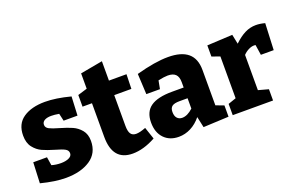

<svg xmlns="http://www.w3.org/2000/svg" viewBox="-86 -1025 2132 1378"><g transform="rotate(-20 980.0 -335.5)"><path d="M301 -338Q356 -322 392.5 -306Q429 -290 455.5 -258Q482 -226 482 -175Q482 -82 410 -34Q338 14 223 14Q142 14 33 -14L40 -172H145L155 -108Q188 -98 226 -98Q262 -98 286.5 -109.5Q311 -121 311 -143Q311 -165 289 -177Q267 -189 217 -203Q162 -219 126 -235.5Q90 -252 63.5 -286Q37 -320 37 -376Q37 -465 100 -508Q163 -551 266 -551Q349 -551 460 -522L453 -378H347L334 -435Q300 -441 274 -441Q242 -441 223 -430Q204 -419 204 -398Q204 -376 227.5 -364Q251 -352 301 -338Z M910 -37Q817 14 734 14Q581 14 581 -169V-426H509V-515L581 -537V-654L751 -685V-537H885L882 -426H751V-192Q751 -149 764 -130Q777 -111 805 -111Q833 -111 879 -129Z M1408 -109 1469 -86V0L1275 9L1257 -74Q1222 -31 1178 -8.5Q1134 14 1086 14Q1016 14 974 -30Q932 -74 932 -150Q932 -232 985.5 -269.5Q1039 -307 1149 -307H1238V-348Q1238 -389 1218.5 -408Q1199 -427 1159 -427Q1133 -427 1086 -417L1074 -354H970L962 -511Q1107 -551 1206 -551Q1307 -551 1357.5 -508.5Q1408 -466 1408 -379ZM1238 -146V-225H1177Q1136 -225 1119 -212Q1102 -199 1102 -169Q1102 -138 1116.5 -122Q1131 -106 1155 -106Q1195 -106 1238 -146Z M1946 -541 1937 -338H1839L1827 -417Q1824 -418 1816 -418Q1795 -418 1772.5 -406.5Q1750 -395 1732 -376V-107L1809 -86V0H1501V-86L1562 -107V-426L1501 -448V-533L1695 -543L1710 -470Q1753 -511 1793 -531Q1833 -551 1877 -551Q1909 -551 1946 -541Z"/></g></svg>

Font: Bitter Pro ExtraBold
Style: Regular
Weight: 800
Designer: Sol Matas, and Bitter project Authors
Foundry: Sol Matas
Version: Version 1.010